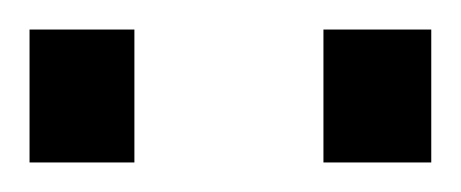

<svg xmlns="http://www.w3.org/2000/svg" viewBox="-32 -735 312 130"><path d="M-12 -715H59V-625H-12ZM187 -715H260V-625H187Z"/></svg>

Font: Panefresco 400wt
Style: Regular
Weight: 400
Foundry: Campivisivi & Chank Co
Version: Version 1.002